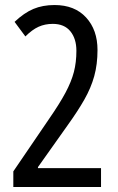

<svg xmlns="http://www.w3.org/2000/svg" viewBox="-20 -744 469 764"><path d="M382 0H33V-62L174 -269Q217 -331 240.5 -375Q264 -419 274 -457.5Q284 -496 284 -542Q284 -590 260 -619.5Q236 -649 190 -649Q159 -649 133.5 -637.5Q108 -626 81 -599L38 -657Q76 -693 113 -708.5Q150 -724 197 -724Q277 -724 322.5 -674.5Q368 -625 368 -545Q368 -488 355 -441Q342 -394 315.5 -347.5Q289 -301 248 -244L131 -79V-75H382Z"/></svg>

Font: Noto Sans Ethiopic ExtraCondensed
Style: Regular
Weight: 400
Width: 2
Designer: Monotype Design Team
Foundry: Monotype Imaging Inc.
Version: Version 2.102; ttfautohint (v1.8.4.7-5d5b)